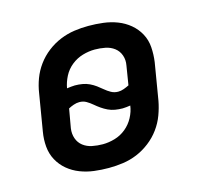

<svg xmlns="http://www.w3.org/2000/svg" viewBox="-84 -621 767 722"><g transform="rotate(-15 300.0 -260.0)"><path d="M255 8Q226 8 198 4.5Q170 1 144 -9Q118 -19 97 -36.5Q76 -54 63 -78Q50 -102 47.5 -130.5Q45 -159 50 -188L74 -332Q78 -359 88 -386Q98 -413 115.5 -437Q133 -461 157 -479.5Q181 -498 208 -509Q235 -520 262.5 -524Q290 -528 318 -528Q347 -528 375.5 -524.5Q404 -521 430 -511Q456 -501 477 -483.5Q498 -466 511 -442Q524 -418 526 -389.5Q528 -361 524 -332L500 -188Q495 -161 485 -134Q475 -107 457.5 -83Q440 -59 416 -40.5Q392 -22 365.5 -11Q339 0 311 4Q283 8 255 8ZM363 -260Q374 -260 385 -264Q396 -268 406 -273L418 -347Q422 -368 415.5 -386.5Q409 -405 394 -416.5Q379 -428 359 -432Q339 -436 318 -436Q295 -436 271 -429Q247 -422 227 -406Q207 -390 195.5 -367.5Q184 -345 180 -322Q188 -323 196 -324Q204 -325 211 -325Q226 -325 240.5 -322.5Q255 -320 267.5 -314Q280 -308 291 -300Q302 -292 312.5 -283Q323 -274 335.5 -267Q348 -260 363 -260ZM256 -84Q279 -84 303 -91Q327 -98 346.5 -114Q366 -130 378 -152.5Q390 -175 393 -198Q385 -197 377.5 -196Q370 -195 363 -195Q348 -195 333.5 -197.5Q319 -200 306.5 -206Q294 -212 282.5 -220Q271 -228 260.5 -237Q250 -246 238 -253Q226 -260 211 -260Q200 -260 188.5 -256Q177 -252 168 -247L155 -173Q152 -152 158.5 -133.5Q165 -115 180 -103.5Q195 -92 215 -88Q235 -84 256 -84Z"/></g></svg>

Font: Iosevka Aile Semibold Oblique
Style: Regular
Weight: 600
Italic angle: -9°
Designer: Belleve Invis
Foundry: Belleve Invis
Version: Version 31.1.0; ttfautohint (v1.8.4)